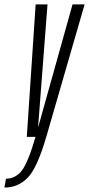

<svg xmlns="http://www.w3.org/2000/svg" viewBox="-96 -618 402 867"><path d="M25 0H113L286 -598H231.5L76.5 -44H76L118.5 -598H65ZM-76 229Q-15 229 28.2 185.5Q71.5 142 113 0L64.5 -0.5Q30.5 117 2 153Q-26.5 189 -69 189Z"/></svg>

Font: Anybody ExtraCondensed Light
Style: Italic
Weight: 300
Width: 2
Italic angle: -10°
Version: Version 1.113;gftools[0.9.25]